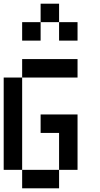

<svg xmlns="http://www.w3.org/2000/svg" viewBox="-20 -1120 540 1040"><path d="M0 -200V-700H100V-200ZM200 -400V-500H400V-200H300V-400ZM200 -1000V-900H100V-1000ZM200 -1100H300V-1000H200ZM400 -700H100V-800H400ZM400 -1000V-900H300V-1000ZM100 -200H300V-100H100Z"/></svg>

Font: GalmuriMono9 Regular
Style: Regular
Weight: 400
Designer: Lee Minseo (quiple)
Version: Version 2.399;hotconv 1.1.1;makeotfexe 2.6.0 DEVELOPMENT